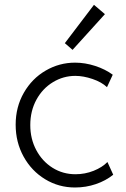

<svg xmlns="http://www.w3.org/2000/svg" viewBox="-20 -789 534 814"><path d="M46.4 -260.3Q46.4 -335.4 81.1 -395.8Q115.7 -456.1 173.6 -489.7Q231.4 -523.4 298.3 -523.4Q340.8 -523.4 383.5 -509.5Q426.3 -495.6 458 -472.2L433.6 -419.4Q411.1 -440.9 372.3 -454.1Q333.5 -467.3 299.3 -467.3Q248.5 -467.3 204.6 -440.7Q160.6 -414.1 134.5 -366.5Q108.4 -318.8 108.4 -258.8Q108.4 -200.2 133.8 -152.6Q159.2 -105 202.9 -77.6Q246.6 -50.3 299.8 -50.3Q340.3 -50.3 377 -64.9Q413.6 -79.6 435.5 -102.1L460 -48.3Q428.7 -22.9 386.5 -8.5Q344.2 5.9 297.9 5.9Q229 5.9 171.4 -29.1Q113.8 -64 80.1 -125Q46.4 -186 46.4 -260.3ZM254.9 -606 378.4 -768.6 424.8 -729 287.6 -577.6Z"/></svg>

Font: Reddit Sans Light
Style: Regular
Weight: 300
Designer: Stephen Hutchings
Foundry: Reddit
Version: Version 1.013